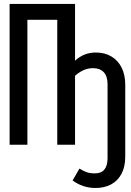

<svg xmlns="http://www.w3.org/2000/svg" viewBox="-20 -726 655 963"><path d="M608.2 -301.5V60Q608.2 110.8 589.2 146.2Q570.3 181.5 536.7 199.2Q503.1 216.9 459.5 216.9Q394.9 216.9 344.1 179L378.5 119.5Q399 132.3 415.4 137.9Q431.8 143.6 455.9 143.6Q519.5 143.6 519.5 66.7V-303.1Q519.5 -343.6 500.5 -363.8Q481.5 -384.1 446.7 -384.1Q422.6 -384.1 400.8 -374.9Q379 -365.6 356.4 -346.2V0H267.2V-626.7H117.4V0H28.2V-706.2H356.4V-421.5Q400.5 -462.6 460.5 -462.6Q505.6 -462.6 539 -442.6Q572.3 -422.6 590.3 -386.2Q608.2 -349.7 608.2 -301.5Z"/></svg>

Font: Fira Code Fixed
Style: Regular
Weight: 400
Monospace: yes
Designer: Carrois Corporate, Edenspiekermann AG, Nikita Prokopov
Foundry: Carrois Corporate, Edenspiekermann AG, Nikita Prokopov
Version: Version 5.002